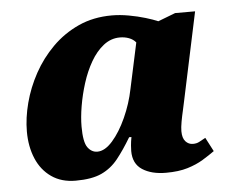

<svg xmlns="http://www.w3.org/2000/svg" viewBox="-45 -598 817 661"><g transform="rotate(-5 364.0 -268.0)"><path d="M191 10Q142 10 107.5 -14Q73 -38 55.5 -79.5Q38 -121 38 -173Q38 -220 51.5 -271.5Q65 -323 91.5 -371.5Q118 -420 157.5 -459.5Q197 -499 248.5 -522.5Q300 -546 364 -546Q392 -546 422.5 -540.5Q453 -535 479.5 -527Q506 -519 522 -512L582 -535H651L586 -229Q584 -218 579.5 -199Q575 -180 571.5 -160.5Q568 -141 568 -128Q568 -104 578.5 -92.5Q589 -81 604 -81Q617 -81 626 -86Q635 -91 648 -98L673 -50Q655 -37 632 -23Q609 -9 578 0.5Q547 10 503 10Q453 10 421.5 -10.5Q390 -31 390 -75Q390 -82 391 -94.5Q392 -107 395 -123H387Q362 -81 338 -51Q314 -21 280.5 -5.5Q247 10 191 10ZM274 -83Q300 -83 326.5 -113Q353 -143 374.5 -190.5Q396 -238 406 -288L440 -446Q431 -457 416.5 -462.5Q402 -468 385 -468Q354 -468 328.5 -448Q303 -428 284 -395Q265 -362 252.5 -322.5Q240 -283 233.5 -244Q227 -205 227 -174Q227 -120 240.5 -101.5Q254 -83 274 -83Z"/></g></svg>

Font: Noto Serif Black
Style: Italic
Weight: 900
Italic angle: -12°
Designer: Monotype Design Team
Foundry: Monotype Imaging Inc.
Version: Version 2.013